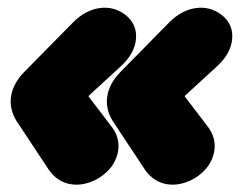

<svg xmlns="http://www.w3.org/2000/svg" viewBox="-20 -511 636 509"><path d="M279 -190Q259 -222 264.5 -256.5Q270 -291 301 -322L429 -452Q461 -484 498.5 -489.5Q536 -495 567 -472Q599 -447 595.5 -407.5Q592 -368 553 -333L470 -257Q469 -256 470 -255L528 -179Q556 -145 547 -105Q538 -65 497 -39Q459 -17 423.5 -22.5Q388 -28 365 -60ZM24 -190Q4 -222 9.5 -256.5Q15 -291 46 -322L174 -452Q206 -484 243.5 -489.5Q281 -495 312 -472Q344 -447 340.5 -407.5Q337 -368 298 -333L215 -257Q214 -256 215 -255L273 -179Q301 -145 292 -105Q283 -65 242 -39Q204 -17 168.5 -22.5Q133 -28 110 -60Z"/></svg>

Font: Winky Sans Black
Style: Italic
Weight: 900
Italic angle: -8.97852°
Designer: Simon Atzbach
Foundry: typofactur
Version: Version 1.205